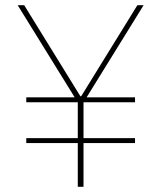

<svg xmlns="http://www.w3.org/2000/svg" viewBox="-20 -718 620 738"><path d="M301 -168V0H279V-168H81V-187H279V-325H81V-344H267L48 -698H73L289 -348H292L508 -698H532L313 -344H499V-325H301V-187H499V-168Z"/></svg>

Font: IBM Plex Sans Devanagari Thin
Style: Regular
Weight: 100
Designer: Mike Abbink, Paul van der Laan, Pieter van Rosmalen, Erin McLaughlin
Foundry: Bold Monday
Version: Version 1.1